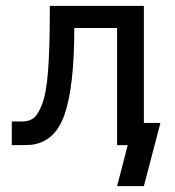

<svg xmlns="http://www.w3.org/2000/svg" viewBox="-20 -492 594 651"><path d="M20 0V-80.1H55.2Q79.1 -80.1 94 -91.6Q108.9 -103 123 -139.4Q137.2 -175.8 143.1 -253.4Q148.9 -331.1 148.9 -455.1V-472.2H467.8V-75.2H523.9L467.8 139.2H377L413.1 0H377V-397H231.9Q231.9 -201.2 199.5 -105.5Q167 -9.8 85 -1Q73.7 0 51.8 0Z"/></svg>

Font: CMU Bright
Style: SemiBold
Weight: 600
Version: Version 0.7.0